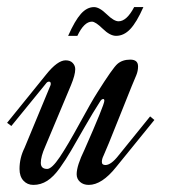

<svg xmlns="http://www.w3.org/2000/svg" viewBox="-77 -521 487 541"><path d="M123 -281 50 -107Q38 -80 38 -62Q38 -45 56 -45Q69 -45 91.5 -78.5Q114 -112 147.5 -173.5Q181 -235 197 -260Q241 -330 254 -341Q268 -353 290 -353Q312 -353 312 -334Q312 -321 307 -309Q303 -301 262 -198Q221 -95 215 -83Q210 -73 210 -65Q210 -56 220 -56Q236 -56 257 -83L346 -193L358 -183L250 -50Q210 0 173 0Q158 0 148.5 -8.5Q139 -17 139 -30Q139 -54 161 -99Q217 -226 217 -237Q217 -242 214 -242Q209 -242 205 -235Q185 -204 161.5 -163Q138 -122 123.5 -97Q109 -72 91.5 -47.5Q74 -23 56 -11.5Q38 0 17 0Q0 0 -11 -12Q-22 -24 -22 -45Q-22 -76 -8 -104L65 -280Q66 -282 66 -285Q66 -291 61 -291Q56 -291 52 -285L-45 -166L-57 -175L53 -311Q85 -351 108 -351Q121 -351 128 -343.5Q135 -336 135 -326Q135 -310 123 -281ZM327 -501Q308 -458 290 -439Q272 -420 250 -420Q233 -420 212.5 -440Q192 -460 182 -460Q160 -460 141 -420H115Q134 -463 151 -482Q168 -501 188 -501Q203 -501 223.5 -481Q244 -461 257 -461Q280 -461 301 -501Z"/></svg>

Font: Dynalight
Style: Regular
Weight: 400
Designer: Astigmatic (AOETI)
Foundry: Astigmatic (AOETI)
Version: Version 1.000